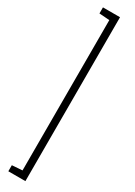

<svg xmlns="http://www.w3.org/2000/svg" viewBox="-240 -750 636 906"><g transform="rotate(30 78.0 -296.5)"><path d="M14 150V117L70 113V-706L14 -710V-743H107V150Z"/></g></svg>

Font: Saira UltraCondensed Thin
Style: Regular
Weight: 250
Width: 1
Designer: Hector Gatti with collaboration of the Omnibus-Type team
Foundry: Omnibus-Type
Version: Version 1.101